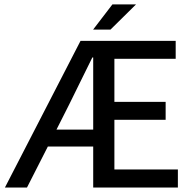

<svg xmlns="http://www.w3.org/2000/svg" viewBox="-20 -838 862 858"><path d="M774.9 0H396.5V-183.1H193.8L100.6 0H2L339.8 -655.3H765.1V-575.2H491.2V-382.8H720.2V-302.7H491.2V-80.6H774.9ZM396.5 -581.1H392.6L337.4 -469.2L289.6 -372.1L232.4 -258.8H396.5ZM396 -705.6 482.4 -818.4H587.9L473.6 -705.6Z"/></svg>

Font: Varta SemiBold
Style: Regular
Weight: 600
Designer: Joana Correia, Viktoriya Grabowska, Eben Sorkin
Foundry: Sorkin Type
Version: Version 1.003; ttfautohint (v1.3) -l 8 -r 24 -G 200 -x 12 -H